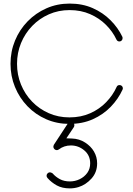

<svg xmlns="http://www.w3.org/2000/svg" viewBox="-20 -690 749 1079"><path d="M486.8 228Q486.8 183.1 453.9 155.3Q420.9 127.4 378.4 127.4Q339.8 127.4 310.5 149.9Q304.2 153.8 299.3 153.8Q291.5 153.8 285.6 147.9Q279.8 142.1 279.8 134.3Q279.8 133.3 281 128.9Q282.2 124.5 282.2 124.5L361.8 2.9Q368.2 -6.3 378.4 -6.3Q386.7 -6.3 392.3 -0.7Q397.9 4.9 397.9 13.2Q397.9 20 395 24.4L353 87.4L383.8 88.4Q425.8 89.8 458.5 111.1Q491.2 132.3 507.8 161.1Q525.9 191.9 525.9 228Q525.9 278.3 494.1 313.5Q462.4 348.6 421.4 361.3Q397.5 368.7 372.6 368.7Q329.6 368.7 299.3 352.1Q269 335.4 247.1 310.5Q241.7 304.2 241.7 297.9Q241.7 289.6 247.6 283.9Q253.4 278.3 261.2 278.3Q263.7 278.3 269.3 280.8Q274.9 283.2 276.4 285.2Q293 304.2 316.7 316.9Q340.3 329.6 372.6 329.6Q401.9 329.6 428 316.9Q454.1 304.2 470.5 281.5Q486.8 258.8 486.8 228ZM39.1 -331.5Q39.1 -400.9 64.5 -462.2Q89.8 -523.4 135.3 -570.1Q180.7 -616.7 241 -643.3Q301.3 -669.9 371.6 -669.9Q443.4 -669.9 501.2 -644.3Q559.1 -618.7 601.3 -576.2Q643.6 -533.7 667.5 -483.4Q668.9 -480.5 668.9 -475.6Q668.9 -467.8 663.8 -462.4Q658.7 -457 650.9 -457Q639.6 -457 634.3 -467.8Q613.3 -512.7 575.7 -550.3Q538.1 -587.9 486.3 -610.6Q434.6 -633.3 371.1 -633.3Q308.6 -633.3 254.9 -609.6Q201.2 -585.9 160.9 -544.2Q120.6 -502.4 98.1 -447.8Q75.7 -393.1 75.7 -331.5Q75.7 -269.5 97.9 -215.1Q120.1 -160.6 160.2 -119.1Q200.2 -77.6 253.9 -54Q307.6 -30.3 370.1 -30.3Q435.1 -30.3 487.3 -53.7Q539.6 -77.1 577.1 -116.2Q614.7 -155.3 635.3 -201.2Q639.6 -211.9 651.9 -211.9Q659.7 -211.9 665 -206.8Q670.4 -201.7 670.4 -193.8Q670.4 -189.9 668.5 -186Q645 -134.3 602.8 -90.3Q560.5 -46.4 502 -20Q443.4 6.3 370.1 6.3Q299.8 6.3 239.5 -20Q179.2 -46.4 134.3 -93Q89.4 -139.6 64.2 -200.9Q39.1 -262.2 39.1 -331.5Z"/></svg>

Font: Manjari Thin
Style: Regular
Weight: 100
Designer: Santhosh Thottingal <santhosh.thottingal@gmail.com>
Version: Version 2.000